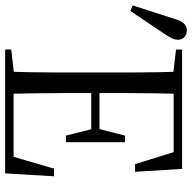

<svg xmlns="http://www.w3.org/2000/svg" viewBox="-26 -708 728 727"><g transform="rotate(90 337.5 -344.0)"><path d="M-6 -483 15 -474 103 -605Q114 -622 119 -633Q124 -643 124 -654Q124 -669 114 -679Q103 -688 88 -688Q75 -688 65 -679Q54 -670 48 -650ZM161 0H295V-36H273L161 -23ZM244 0H329Q328 -44 327 -97Q326 -150 326 -207V-318V-360V-467Q326 -522 327 -575Q328 -627 329 -670H244Q246 -627 247 -575Q248 -522 248 -467V-360V-314V-206Q248 -149 247 -96Q246 -43 244 0ZM286 0H630L641 -185H612L562 -14L599 -32H286ZM286 -326H480V-357H286ZM487 -230H512V-454H487L461 -353V-333ZM161 -647 273 -634H295V-670H161ZM595 -492H624L613 -670H285V-638H582L544 -656Z"/></g></svg>

Font: Source Serif 4 48pt
Style: Regular
Weight: 400
Designer: Frank Grie√ühammer
Foundry: Adobe Systems Incorporated
Version: Version 4.004;hotconv 1.0.116;makeotfexe 2.5.65601